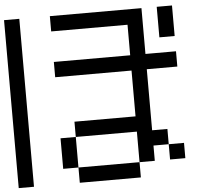

<svg xmlns="http://www.w3.org/2000/svg" viewBox="-60 -981 1119 1044"><g transform="rotate(-5 500.0 -458.5)"><path d="M0 0V-916.7H83.3V0ZM750 -916.7V-666.7H916.7V-583.3H750V-250H833.3V-166.7H750V-83.3H666.7V-250H333.3V-333.3H666.7V-583.3H250V-666.7H666.7V-833.3H250V-916.7ZM916.7 -916.7V-750H833.3V-916.7ZM916.7 -166.7V-83.3H833.3V-166.7ZM333.3 -83.3H666.7V0H333.3ZM333.3 -250V-83.3H250V-250Z"/></g></svg>

Font: Galmuri11 Regular
Style: Regular
Weight: 400
Designer: Minseo Lee (Quiple)
Version: Version 2.356;hotconv 1.1.0;makeotfexe 2.6.0 DEVELOPMENT